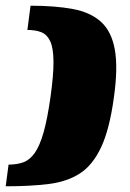

<svg xmlns="http://www.w3.org/2000/svg" viewBox="-28 -555 455 673"><path d="M79 -535Q165 -535 227 -523.5Q289 -512 326 -478.5Q363 -445 374.5 -381Q386 -317 371 -212Q356 -102 326.5 -39Q297 24 252 53Q207 82 142.5 90Q78 98 -8 98L2 22Q31 22 53.5 14Q76 6 93.5 -18.5Q111 -43 124.5 -90Q138 -137 149 -215Q160 -293 159.5 -340Q159 -387 148 -410.5Q137 -434 117 -442Q97 -450 68 -450Z"/></svg>

Font: Genos Black
Style: Italic
Weight: 900
Italic angle: -8°
Version: Version 1.010